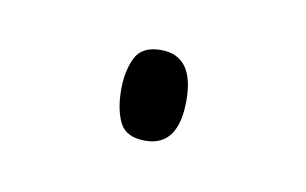

<svg xmlns="http://www.w3.org/2000/svg" viewBox="-28 -407 236 148"><g transform="rotate(10 90.0 -333.5)"><path d="M65 -334Q65 -348 70 -358.5Q75 -369 90 -369Q116 -369 116 -334Q116 -298 90 -298Q75 -298 70 -308Q65 -318 65 -334Z"/></g></svg>

Font: Noto Sans ExtraCondensed Thin
Style: Regular
Weight: 100
Width: 2
Designer: Monotype Design Team
Foundry: Monotype Imaging Inc.
Version: Version 2.013; ttfautohint (v1.8.4.7-5d5b)